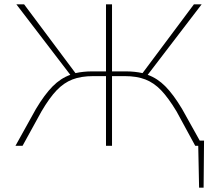

<svg xmlns="http://www.w3.org/2000/svg" viewBox="-20 -678 1030 893"><path d="M929 -24 927 195H906L902 0H888L801 -160Q763 -223 729.5 -258Q696 -293 656 -308.5Q616 -324 560 -324H501V0H473V-324H414Q357 -324 317 -308.5Q277 -293 243.5 -258Q210 -223 173 -160L85 0H52L147 -171Q187 -238 224.5 -276Q262 -314 307 -330L56 -658H92L331 -338Q368 -346 408 -346H473V-658H501V-346H566Q606 -346 643 -338L882 -658H918L667 -330Q712 -314 749.5 -276Q787 -238 827 -171L909 -24Z"/></svg>

Font: Ysabeau SC Extralight
Style: Regular
Weight: 200
Designer: Christian Thalmann (Catharsis Fonts)
Version: Version 0.003